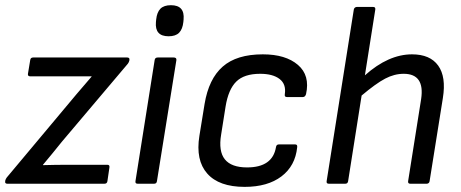

<svg xmlns="http://www.w3.org/2000/svg" viewBox="-24 -710 1782 742"><path d="M3.9 0Q-0.5 0 -2.7 -2.4Q-4.9 -4.9 -3.9 -8.8V-11.2Q-2.4 -18.1 2 -23.9L271 -345.2Q293.9 -372.6 330.1 -414.1V-415H92.8Q82.5 -415 84 -424.8L92.8 -478Q94.2 -487.8 104 -487.8H467.8Q472.2 -487.8 474.6 -485.4Q477.1 -482.9 476.1 -479V-477.1Q474.6 -469.7 470.2 -463.9L215.8 -163.1Q203.6 -147.9 179.2 -117.9Q154.8 -87.9 142.1 -73.2V-71.8Q191.9 -73.2 241.2 -73.2H391.1Q400.4 -73.2 398.9 -63L391.1 -9.8Q389.6 0 379.9 0Z M627.4 -569.8Q573.7 -569.8 578.6 -625L579.6 -634.8Q582.5 -662.6 595.9 -676.3Q609.4 -689.9 636.7 -689.9Q690.4 -689.9 685.5 -634.8L684.6 -625Q681.6 -597.2 668.2 -583.5Q654.8 -569.8 627.4 -569.8ZM507.8 0Q498 0 499.5 -9.8L573.7 -478Q575.2 -487.8 585.4 -487.8H647.5Q652.8 -487.8 655.5 -485.4Q658.2 -482.9 657.7 -478L582.5 -9.8Q581.1 0 571.8 0Z M921.4 12.2Q822.3 12.2 776.9 -39.3Q731.4 -90.8 746.6 -185.1L766.6 -308.1Q782.7 -405.3 836.7 -452.6Q890.6 -500 991.7 -500Q1080.1 -500 1127.4 -459.2Q1174.8 -418.5 1158.7 -346.2Q1155.3 -335 1146.5 -335H1084.5Q1074.7 -335 1076.7 -346.2Q1082.5 -384.8 1056.4 -404.8Q1030.3 -424.8 981.4 -424.8Q919.4 -424.8 888.9 -394.5Q858.4 -364.3 847.7 -297.9L830.6 -189.9Q819.8 -125.5 845 -94.2Q870.1 -63 930.7 -63Q1029.3 -63 1042.5 -141.1Q1043.9 -151.9 1053.7 -151.9H1116.7Q1126 -151.9 1124.5 -141.1Q1117.2 -68.8 1063.7 -28.3Q1010.3 12.2 921.4 12.2Z M1246.6 0Q1236.8 0 1238.3 -9.8L1343.3 -672.9Q1343.8 -677.2 1347.2 -680.2Q1350.6 -683.1 1354.5 -683.1H1418.5Q1427.7 -683.1 1426.3 -672.9L1386.2 -418.9Q1477.1 -500 1568.4 -500Q1638.2 -500 1669.4 -456.5Q1700.7 -413.1 1687.5 -331.1L1636.2 -9.8Q1635.7 -5.4 1632.6 -2.7Q1629.4 0 1625.5 0H1561.5Q1551.8 0 1553.2 -9.8L1603.5 -327.1Q1618.2 -424.8 1536.1 -424.8Q1500 -424.8 1464.6 -406.2Q1429.2 -387.7 1373.5 -340.8L1321.3 -9.8Q1319.8 0 1310.5 0Z"/></svg>

Font: Sofia Sans
Style: Italic
Weight: 400
Italic angle: -9°
Designer: Botio Nikoltchev, Ani Petrova
Foundry: lettersoup
Version: Version 4.100